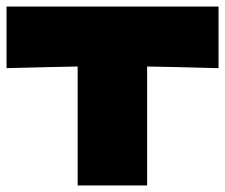

<svg xmlns="http://www.w3.org/2000/svg" viewBox="-20 -566 687 586"><path d="M647 -358Q497 -362 429 -363V0H217V-363Q150 -362 0 -358V-546H647Z"/></svg>

Font: Dela Gothic One
Style: Regular
Weight: 400
Designer: aratakana
Foundry: aratakana
Version: Version 1.004